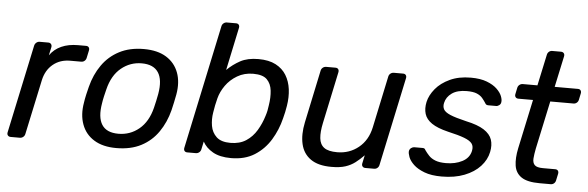

<svg xmlns="http://www.w3.org/2000/svg" viewBox="-47 -863 3144 1026"><g transform="rotate(5 1525.0 -350.0)"><path d="M35.2 0Q25 0 19.7 -6.4Q14.4 -12.7 16.4 -22.9L117.1 -496.3Q119.1 -506.4 127 -513.2Q135 -520 145.2 -520H191Q201.2 -520 206.4 -513.2Q211.6 -506.4 209.6 -496.3L200.1 -452.3Q223.5 -485.8 261.6 -502.9Q299.6 -520 350.7 -520H393.6Q403.7 -520 408.5 -513.6Q413.3 -507.3 411.3 -497.1L402.7 -456.4Q400.7 -446.3 393.1 -439.9Q385.6 -433.5 375.4 -433.5H316.2Q261.9 -433.5 224.1 -402.3Q186.2 -371 174.4 -316.6L111.7 -22.9Q109.7 -12.7 101.9 -6.4Q94 0 83.8 0Z M601.8 10Q529.4 10 482.4 -19.1Q435.4 -48.1 416.5 -99.8Q397.5 -151.4 409.1 -217.1Q411.3 -233.6 417.1 -260.1Q422.9 -286.6 427.5 -302.9Q444.4 -369.6 480.3 -420.7Q516.1 -471.9 571.9 -500.9Q627.7 -530 703.3 -530Q777.2 -530 823.9 -500.9Q870.6 -471.9 889.7 -420.7Q908.8 -369.6 897 -302.9Q893.8 -286.6 888.4 -260.1Q883 -233.6 878.6 -217.1Q861.9 -151.4 826.3 -99.8Q790.8 -48.1 735.1 -19.1Q679.3 10 601.8 10ZM606.3 -67.1Q669.4 -67.1 717.3 -106.8Q765.2 -146.4 784.1 -222.1Q788.1 -237.1 792.9 -260Q797.7 -282.9 800.5 -297.9Q813.6 -374 787.8 -413.4Q761.9 -452.9 698.8 -452.9Q636.7 -452.9 588.7 -413.4Q540.7 -374 522 -297.9Q518 -282.9 512.8 -260Q507.6 -237.1 505.6 -222.1Q492.5 -146.4 517.5 -106.8Q542.6 -67.1 606.3 -67.1Z M1217.2 10Q1157.1 10 1119.6 -11.4Q1082.1 -32.8 1064.9 -65.4L1055.8 -22.9Q1053.8 -12.7 1045.9 -6.4Q1038.1 0 1027.9 0H982.2Q972 0 967.1 -6.4Q962.3 -12.7 964.3 -22.9L1105.1 -687.1Q1107.1 -697.3 1114.9 -703.6Q1122.8 -710 1133 -710H1181.5Q1191.7 -710 1196.6 -703.6Q1201.4 -697.3 1199.4 -687.1L1150.7 -457Q1182.2 -487.9 1220.9 -509Q1259.6 -530 1317.9 -530Q1374.1 -530 1410.9 -510.7Q1447.7 -491.4 1467.7 -458.6Q1487.7 -425.7 1493.2 -383.4Q1498.6 -341.1 1490.9 -294.3Q1488.5 -278 1484.6 -260.2Q1480.7 -242.4 1476.3 -225.9Q1461 -163.2 1428.1 -109.3Q1395.1 -55.5 1343.3 -22.8Q1291.4 10 1217.2 10ZM1206.9 -70.7Q1256.7 -70.7 1291 -93.1Q1325.3 -115.6 1347.4 -152.5Q1369.5 -189.5 1382 -231.1Q1387 -246.1 1389.8 -260Q1392.6 -273.9 1394.4 -288.9Q1401.3 -331.3 1397.2 -367.9Q1393.2 -404.4 1370.9 -426.9Q1348.6 -449.3 1297.1 -449.3Q1249.2 -449.3 1211.6 -427.1Q1174 -404.8 1150.2 -371.1Q1126.5 -337.3 1117.4 -301.8Q1113.1 -285.5 1108.4 -263.3Q1103.8 -241.1 1101.6 -224.6Q1095.4 -187.9 1101.4 -152.5Q1107.5 -117.2 1132.3 -93.9Q1157.2 -70.7 1206.9 -70.7Z M1755.8 10Q1684.6 10 1644.3 -18.5Q1603.9 -46.9 1592.2 -97.8Q1580.5 -148.6 1594.3 -214.6L1653.9 -497.1Q1655.9 -507.3 1663.8 -513.6Q1671.8 -520 1682 -520H1731.6Q1741.8 -520 1746.6 -513.6Q1751.4 -507.3 1749.4 -497.1L1690.7 -219.9Q1680.2 -171.1 1683.7 -137.5Q1687.1 -104 1709.7 -87.3Q1732.2 -70.7 1779.9 -70.7Q1845.4 -70.7 1894.3 -110.3Q1943.2 -149.9 1958.1 -219.9L2016.8 -497.1Q2018.8 -507.3 2026.7 -513.6Q2034.7 -520 2044.9 -520H2094.3Q2104.5 -520 2109.3 -513.6Q2114.1 -507.3 2112.1 -497.1L2011.4 -22.9Q2009.4 -12.7 2002 -6.4Q1994.5 0 1984.3 0H1937.7Q1927.5 0 1922.2 -6.4Q1916.9 -12.7 1918.9 -22.9L1928.4 -67.3Q1905.8 -44.1 1882.9 -26.6Q1860 -9.1 1830.4 0.5Q1800.8 10 1755.8 10Z M2347.1 10Q2291.3 10 2254.4 -4.1Q2217.4 -18.2 2196.2 -38.2Q2175 -58.3 2167.4 -78.3Q2159.9 -98.4 2161.3 -110.2Q2163.3 -121.2 2171.8 -127.2Q2180.4 -133.2 2188 -133.2H2232.8Q2237.9 -133.2 2241.7 -131.6Q2245.6 -129.9 2249 -122.6Q2258.7 -108.6 2271.8 -94.6Q2284.9 -80.6 2306.7 -72Q2328.4 -63.4 2363.7 -63.4Q2414 -63.4 2451.3 -82.8Q2488.7 -102.2 2497 -140.1Q2502.3 -164.6 2491.3 -179.7Q2480.4 -194.8 2449.1 -206.8Q2417.7 -218.8 2359.9 -231.8Q2302.9 -245.7 2272.7 -266.3Q2242.4 -286.9 2233.5 -315.7Q2224.7 -344.4 2232.4 -380.1Q2240.6 -416.6 2269.1 -451.2Q2297.6 -485.7 2345.3 -507.8Q2393.1 -530 2457.2 -530Q2508.7 -530 2543.1 -516.8Q2577.6 -503.6 2597.6 -484.5Q2617.7 -465.3 2625.3 -446Q2632.9 -426.7 2630.6 -413.8Q2629.6 -403.6 2621.5 -397.3Q2613.4 -390.9 2604.4 -390.9H2562.6Q2555.7 -390.9 2551.5 -393.7Q2547.3 -396.6 2545.3 -401.4Q2536.9 -414.4 2526.2 -427.2Q2515.5 -440 2496.3 -448.3Q2477 -456.6 2441.7 -456.6Q2391.6 -456.6 2362.3 -435.9Q2332.9 -415.1 2326.1 -382.9Q2321.6 -363.6 2329.4 -348.7Q2337.1 -333.9 2365.5 -321.7Q2393.9 -309.6 2452.1 -295.9Q2514.7 -282.6 2548.5 -260.9Q2582.2 -239.2 2592.1 -209.9Q2602 -180.6 2594.2 -143.3Q2585.6 -100.9 2553.6 -65.9Q2521.5 -31 2469.1 -10.5Q2416.7 10 2347.1 10Z M2872.4 0Q2806.1 0 2774.2 -21.5Q2742.4 -43.1 2736.5 -82.7Q2730.6 -122.4 2741.9 -176L2798.3 -440.1H2720.1Q2709.9 -440.1 2704.8 -446.4Q2699.6 -452.8 2701.6 -463L2708.7 -497.1Q2710.7 -507.3 2718.7 -513.6Q2726.6 -520 2736.8 -520H2815L2850.8 -687.1Q2852.8 -697.3 2860.3 -703.6Q2867.7 -710 2877.9 -710H2924.6Q2934.7 -710 2940 -703.6Q2945.3 -697.3 2943.3 -687.1L2907.5 -520H3031.9Q3042.1 -520 3046.8 -513.6Q3051.6 -507.3 3049.6 -497.1L3042.5 -463Q3040.5 -452.8 3032.9 -446.4Q3025.4 -440.1 3015.2 -440.1H2890.8L2835.9 -183Q2829.7 -151.7 2828 -128.9Q2826.4 -106 2838.1 -93.9Q2849.9 -81.8 2882.7 -81.8H2948.6Q2958.7 -81.8 2963.5 -75.4Q2968.3 -69.1 2966.3 -58.9L2958.6 -22.9Q2956.6 -12.7 2949.2 -6.4Q2941.7 0 2931.5 0Z"/></g></svg>

Font: Rubik Light
Style: Italic
Weight: 300
Italic angle: -12°
Designer: Hubert and Fischer
Foundry: Hubert and Fischer
Version: Version 2.300;gftools[0.9.30]